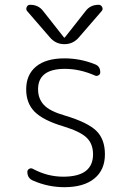

<svg xmlns="http://www.w3.org/2000/svg" viewBox="-20 -775 540 805"><path d="M188.5 -619.1 93.8 -728.5Q87.9 -735.4 91.8 -745.1Q95.7 -754.9 106.4 -754.9Q141.6 -754.9 161.1 -728.5L248 -618.2Q249 -617.2 250 -617.2L252 -618.2L338.9 -728.5Q358.4 -754.9 393.6 -754.9Q403.3 -754.9 408.2 -745.6Q413.1 -736.3 406.2 -728.5L311.5 -619.1Q287.1 -589.8 250 -589.8Q212.9 -589.8 188.5 -619.1ZM246.1 -245.1Q161.1 -270.5 125.5 -306.2Q89.8 -341.8 89.8 -400.4Q89.8 -461.9 131.3 -496.1Q172.9 -530.3 250 -530.3Q316.4 -530.3 377 -505.9Q400.4 -498 400.4 -471.7Q400.4 -463.9 393.6 -459.5Q386.7 -455.1 378.9 -458Q315.4 -486.3 252 -486.3Q139.6 -486.3 139.6 -400.4Q139.6 -361.3 164.1 -335Q188.5 -308.6 253.9 -290Q347.7 -261.7 383.8 -226.6Q419.9 -191.4 419.9 -127.9Q419.9 -62.5 375.5 -26.4Q331.1 9.8 250 9.8Q181.6 9.8 119.1 -17.6Q94.7 -27.3 94.7 -54.7Q94.7 -62.5 102.1 -66.9Q109.4 -71.3 117.2 -67.4Q178.7 -34.2 245.1 -34.2Q370.1 -34.2 370.1 -127.9Q370.1 -171.9 343.3 -197.8Q316.4 -223.6 246.1 -245.1Z"/></svg>

Font: Rounded-X Mgen+ 1m light
Style: Regular
Weight: 200
Designer: [Source Han Sans]
Ryoko NISHIZUKA  (kana & ideographs); Paul D. Hunt (Latin, Greek & Cyrillic); Wenlong ZHANG  (bopomofo
Version: Version 1.059.20150602